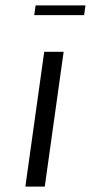

<svg xmlns="http://www.w3.org/2000/svg" viewBox="-20 -692 337 712"><path d="M216 -500 146 0H74L144 -500ZM297 -672 292 -636H107L112 -672Z"/></svg>

Font: ArsenalItalic
Style: Italic
Weight: 400
Italic angle: -9°
Designer: Andrij Shevchenko
Foundry: Stairsfor.com
Version: Version 1.000